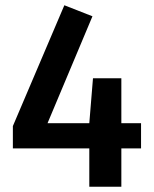

<svg xmlns="http://www.w3.org/2000/svg" viewBox="-20 -599 585 731"><path d="M442 -34V112H320V-34H29V-119L225 -579L332 -537L161 -130H320L334 -301H442V-130H517V-34Z"/></svg>

Font: Qnwhxotralxmqkhsjrfbfhwcoqn
Style: Regular
Weight: 500
Designer: Carrois Corporate & Edenspiekermann
Foundry: Carrois Corporate GbR & Edenspiekermann AG
Version: Version 2.001